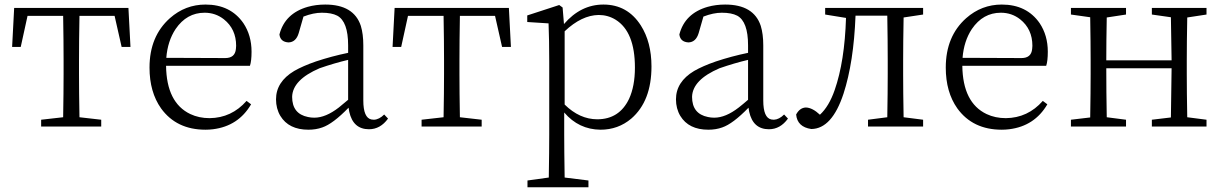

<svg xmlns="http://www.w3.org/2000/svg" viewBox="-20 -545 5266 827"><path d="M473.6 -476.6H322.3Q320.3 -367.2 320.3 -284.2V-226.6Q320.3 -149.4 322.3 -40L416 -29.3V0H157.2V-29.3L252 -40Q253.9 -149.4 253.9 -226.6V-284.2Q253.9 -367.2 252 -476.6H98.6L69.3 -342.8H32.2L41 -510.7H533.2L542 -342.8H503.9Z M696.3 -295.9 950.2 -294.9Q992.2 -294.9 996.1 -334Q997.1 -340.8 997.1 -347.7Q997.1 -419.9 944.3 -461.9Q908.2 -490.2 861.3 -490.2Q784.2 -490.2 736.3 -419.9Q702.1 -368.2 696.3 -295.9ZM1056.6 -261.7H695.3Q697.3 -102.5 799.8 -53.7Q836.9 -36.1 882.8 -36.1Q977.5 -37.1 1042 -110.4L1061.5 -95.7Q1006.8 -2 897.5 11.7Q880.9 13.7 865.2 13.7Q740.2 13.7 673.8 -78.1Q624 -148.4 624 -253.9Q624 -388.7 711.9 -466.8Q778.3 -525.4 865.2 -525.4Q972.7 -525.4 1028.3 -445.3Q1063.5 -392.6 1063.5 -322.3Q1063.5 -282.2 1056.6 -261.7Z M1479.5 -115.2V-287.1Q1420.9 -273.4 1356.4 -251Q1240.2 -201.2 1238.3 -127.9Q1238.3 -54.7 1306.6 -41Q1319.3 -38.1 1334 -38.1Q1382.8 -38.1 1439.5 -82Q1457 -95.7 1479.5 -115.2ZM1634.8 -51.8 1651.4 -34.2Q1618.2 11.7 1569.3 11.7Q1501 11.7 1484.4 -63.5Q1482.4 -72.3 1481.4 -81.1Q1414.1 -11.7 1368.2 3.9Q1340.8 13.7 1308.6 13.7Q1223.6 13.7 1187.5 -45.9Q1168.9 -77.1 1168.9 -117.2Q1168.9 -192.4 1247.1 -239.3Q1284.2 -260.7 1340.8 -280.3Q1408.2 -302.7 1479.5 -317.4V-349.6Q1479.5 -452.1 1432.6 -477.5Q1408.2 -490.2 1366.2 -490.2Q1330.1 -490.2 1287.1 -473.6L1266.6 -402.3Q1254.9 -363.3 1222.7 -362.3Q1187.5 -364.3 1183.6 -396.5Q1207 -487.3 1305.7 -515.6Q1340.8 -525.4 1380.9 -525.4Q1503.9 -525.4 1534.2 -433.6Q1544.9 -398.4 1544.9 -349.6V-112.3Q1544.9 -37.1 1580.1 -30.3Q1585 -29.3 1590.8 -29.3Q1613.3 -30.3 1634.8 -51.8Z M2112.3 -476.6H1960.9Q1959 -367.2 1959 -284.2V-226.6Q1959 -149.4 1960.9 -40L2054.7 -29.3V0H1795.9V-29.3L1890.6 -40Q1892.6 -149.4 1892.6 -226.6V-284.2Q1892.6 -367.2 1890.6 -476.6H1737.3L1708 -342.8H1670.9L1679.7 -510.7H2171.9L2180.7 -342.8H2142.6Z M2412.1 -410.2V-94.7Q2476.6 -31.2 2552.7 -31.2Q2647.5 -31.2 2689.5 -119.1Q2714.8 -173.8 2714.8 -253.9Q2714.8 -408.2 2631.8 -460Q2598.6 -480.5 2558.6 -480.5Q2485.4 -479.5 2412.1 -410.2ZM2403.3 -512.7 2409.2 -441.4Q2481.4 -525.4 2579.1 -525.4Q2682.6 -525.4 2740.2 -435.5Q2786.1 -363.3 2786.1 -258.8Q2786.1 -109.4 2699.2 -34.2Q2642.6 13.7 2566.4 13.7Q2472.7 12.7 2410.2 -60.5V32.2Q2410.2 101.6 2412.1 219.7L2514.6 232.4V261.7H2252V232.4L2343.8 219.7Q2345.7 102.5 2345.7 34.2V-279.3Q2345.7 -373 2342.8 -444.3L2251 -450.2V-478.5L2388.7 -523.4Z M3202.1 -115.2V-287.1Q3143.6 -273.4 3079.1 -251Q2962.9 -201.2 2960.9 -127.9Q2960.9 -54.7 3029.3 -41Q3042 -38.1 3056.6 -38.1Q3105.5 -38.1 3162.1 -82Q3179.7 -95.7 3202.1 -115.2ZM3357.4 -51.8 3374 -34.2Q3340.8 11.7 3292 11.7Q3223.6 11.7 3207 -63.5Q3205.1 -72.3 3204.1 -81.1Q3136.7 -11.7 3090.8 3.9Q3063.5 13.7 3031.2 13.7Q2946.3 13.7 2910.2 -45.9Q2891.6 -77.1 2891.6 -117.2Q2891.6 -192.4 2969.7 -239.3Q3006.8 -260.7 3063.5 -280.3Q3130.9 -302.7 3202.1 -317.4V-349.6Q3202.1 -452.1 3155.3 -477.5Q3130.9 -490.2 3088.9 -490.2Q3052.7 -490.2 3009.8 -473.6L2989.3 -402.3Q2977.5 -363.3 2945.3 -362.3Q2910.2 -364.3 2906.2 -396.5Q2929.7 -487.3 3028.3 -515.6Q3063.5 -525.4 3103.5 -525.4Q3226.6 -525.4 3256.8 -433.6Q3267.6 -398.4 3267.6 -349.6V-112.3Q3267.6 -37.1 3302.7 -30.3Q3307.6 -29.3 3313.5 -29.3Q3335.9 -30.3 3357.4 -51.8Z M3956.1 -482.4 3872.1 -469.7Q3870.1 -360.4 3870.1 -284.2V-226.6Q3870.1 -149.4 3872.1 -40L3956.1 -29.3V0H3718.8V-29.3L3801.8 -40Q3803.7 -149.4 3803.7 -226.6V-284.2Q3803.7 -368.2 3801.8 -477.5H3665Q3657.2 -276.4 3613.3 -141.6Q3563.5 9.8 3474.6 10.7Q3414.1 2 3409.2 -51.8Q3424.8 -81.1 3451.2 -82Q3479.5 -81.1 3511.7 -50.8Q3550.8 -86.9 3575.2 -157.2Q3618.2 -280.3 3624 -467.8L3534.2 -482.4V-510.7H3956.1Z M4126 -295.9 4379.9 -294.9Q4421.9 -294.9 4425.8 -334Q4426.8 -340.8 4426.8 -347.7Q4426.8 -419.9 4374 -461.9Q4337.9 -490.2 4291 -490.2Q4213.9 -490.2 4166 -419.9Q4131.8 -368.2 4126 -295.9ZM4486.3 -261.7H4125Q4127 -102.5 4229.5 -53.7Q4266.6 -36.1 4312.5 -36.1Q4407.2 -37.1 4471.7 -110.4L4491.2 -95.7Q4436.5 -2 4327.1 11.7Q4310.5 13.7 4294.9 13.7Q4169.9 13.7 4103.5 -78.1Q4053.7 -148.4 4053.7 -253.9Q4053.7 -388.7 4141.6 -466.8Q4208 -525.4 4294.9 -525.4Q4402.3 -525.4 4458 -445.3Q4493.2 -392.6 4493.2 -322.3Q4493.2 -282.2 4486.3 -261.7Z M5176.8 -482.4 5093.8 -469.7Q5091.8 -360.4 5091.8 -284.2V-226.6Q5091.8 -149.4 5093.8 -40L5176.8 -29.3V0H4941.4V-29.3L5023.4 -39.1Q5026.4 -206.1 5026.4 -251H4745.1Q4745.1 -149.4 4747.1 -40L4830.1 -29.3V0H4592.8V-29.3L4675.8 -39.1Q4677.7 -150.4 4677.7 -226.6V-284.2Q4677.7 -361.3 4675.8 -470.7L4592.8 -482.4V-510.7H4830.1V-482.4L4747.1 -469.7Q4745.1 -364.3 4745.1 -285.2H5026.4Q5026.4 -311.5 5023.4 -470.7L4941.4 -482.4V-510.7H5176.8Z"/></svg>

Font: GenYoMin JP Light
Style: Regular
Weight: 300
Version: Version 1.001;PS 1;hotconv 16.6.51;makeotf.lib2.5.65220 DEVE